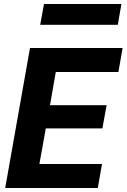

<svg xmlns="http://www.w3.org/2000/svg" viewBox="-20 -940 633 960"><path d="M6 0 130 -700H593L572 -580H259L230 -414H513L492 -298H209L177 -120H490L469 0ZM181 -816 200 -920H587L569 -816Z"/></svg>

Font: DM Sans 36pt Black
Style: Italic
Weight: 900
Italic angle: -10°
Designer: Colophon Foundry, Jonny Pinhorn
Foundry: Colophon Foundry
Version: Version 4.004;gftools[0.9.30]